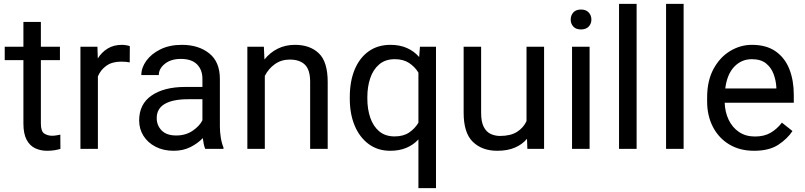

<svg xmlns="http://www.w3.org/2000/svg" viewBox="-20 -770 4162 993"><path d="M290 -528.3V-459H191.4V-130.9Q191.4 -90.3 209.2 -79.1Q227.1 -67.9 249.5 -67.9Q260.7 -67.9 273.2 -70.1Q285.6 -72.3 292 -73.7L292.5 0Q281.7 3.4 264.4 6.6Q247.1 9.8 222.7 9.8Q189.5 9.8 161.6 -3.4Q133.8 -16.6 117.4 -47.6Q101.1 -78.6 101.1 -131.3V-459H4.4V-528.3H101.1V-656.7H191.4V-528.3Z M651.4 -531.2 650.9 -447.3Q630.9 -451.2 606.9 -451.2Q560.5 -451.2 530.8 -430.4Q501 -409.7 486.3 -375V0H396V-528.3H483.9L485.8 -467.8Q505.9 -500 536.9 -519Q567.9 -538.1 611.3 -538.1Q621.1 -538.1 633.8 -535.9Q646.5 -533.7 651.4 -531.2Z M1041.5 0Q1037.1 -9.8 1033.9 -24.7Q1030.8 -39.6 1028.8 -55.7Q1003.4 -28.8 965.3 -9.5Q927.2 9.8 878.4 9.8Q824.7 9.8 784.4 -11.2Q744.1 -32.2 721.9 -67.6Q699.7 -103 699.7 -147Q699.7 -231.9 764.2 -276.1Q828.6 -320.3 937.5 -320.3H1026.9V-362.3Q1026.9 -409.2 998.8 -437.3Q970.7 -465.3 915.5 -465.3Q864.3 -465.3 832.8 -440.2Q801.3 -415 801.3 -381.8H710.9Q710.9 -419.9 736.8 -455.8Q762.7 -491.7 809.8 -514.9Q856.9 -538.1 920.9 -538.1Q1006.8 -538.1 1062 -494.1Q1117.2 -450.2 1117.2 -361.3V-115.2Q1117.2 -88.9 1121.8 -59.1Q1126.5 -29.3 1135.7 -7.8V0ZM891.6 -69.3Q940.4 -69.3 976.3 -93.8Q1012.2 -118.2 1026.9 -147.9V-256.8H952.1Q874.5 -256.8 832.5 -232.7Q790.5 -208.5 790.5 -159.2Q790.5 -121.6 815.9 -95.5Q841.3 -69.3 891.6 -69.3Z M1478.5 -461.9Q1435.1 -461.9 1401.9 -438.5Q1368.7 -415 1349.6 -377.4V0H1259.3V-528.3H1344.7L1347.7 -462.4Q1376 -498 1416 -518.1Q1456.1 -538.1 1505.4 -538.1Q1583.5 -538.1 1629.2 -494.1Q1674.8 -450.2 1674.8 -346.2V0H1584V-347.2Q1584 -409.2 1556.9 -435.5Q1529.8 -461.9 1478.5 -461.9Z M1789.1 -258.3V-268.6Q1789.1 -349.1 1814.2 -409.9Q1839.4 -470.7 1886.5 -504.4Q1933.6 -538.1 1999.5 -538.1Q2047.4 -538.1 2084.5 -521.7Q2121.6 -505.4 2147.9 -475.1L2151.9 -528.3H2234.9V203.1H2144V-48.8Q2117.7 -20.5 2081.5 -5.4Q2045.4 9.8 1998.5 9.8Q1933.6 9.8 1886.5 -25.1Q1839.4 -60.1 1814.2 -120.6Q1789.1 -181.2 1789.1 -258.3ZM1879.9 -268.6V-258.3Q1879.9 -206.1 1894.8 -161.9Q1909.7 -117.7 1940.9 -91.1Q1972.2 -64.5 2021 -64.5Q2065.9 -64.5 2095.7 -84.5Q2125.5 -104.5 2144 -135.3V-394.5Q2125.5 -424.8 2095.7 -444.3Q2065.9 -463.9 2022 -463.9Q1972.7 -463.9 1941.2 -437Q1909.7 -410.2 1894.8 -365.7Q1879.9 -321.3 1879.9 -268.6Z M2707.5 0 2705.6 -52.2Q2681.2 -22.9 2643.1 -6.6Q2605 9.8 2551.3 9.8Q2473.6 9.8 2425.8 -36.1Q2377.9 -82 2377.9 -187.5V-528.3H2468.3V-186.5Q2468.3 -139.2 2482.2 -113Q2496.1 -86.9 2518.6 -76.9Q2541 -66.9 2565.4 -66.9Q2620.6 -66.9 2653.8 -87.9Q2687 -108.9 2703.1 -143.6V-528.3H2793.9V0Z M2931.6 -668.5Q2931.6 -690.4 2945.1 -705.6Q2958.5 -720.7 2984.9 -720.7Q3010.7 -720.7 3024.7 -705.6Q3038.6 -690.4 3038.6 -668.5Q3038.6 -647.5 3024.7 -632.6Q3010.7 -617.7 2984.9 -617.7Q2958.5 -617.7 2945.1 -632.6Q2931.6 -647.5 2931.6 -668.5ZM3029.3 -528.3V0H2938.5V-528.3Z M3272.5 -750V0H3181.6V-750Z M3515.6 -750V0H3424.8V-750Z M3879.9 9.8Q3806.2 9.8 3751.7 -22.9Q3697.3 -55.7 3667.2 -113.5Q3637.2 -171.4 3637.2 -245.6V-266.1Q3637.2 -352.5 3670.2 -413.3Q3703.1 -474.1 3756.1 -506.1Q3809.1 -538.1 3868.2 -538.1Q3943.8 -538.1 3991.9 -504.2Q4040 -470.2 4062.7 -411.9Q4085.4 -353.5 4085.4 -279.3V-238.8H3728Q3729.5 -190.4 3748.5 -150.6Q3767.6 -110.8 3802 -87.4Q3836.4 -64 3884.8 -64Q3932.6 -64 3965.8 -83.5Q3999 -103 4023.9 -135.7L4078.6 -92.3Q4053.2 -53.2 4005.9 -21.7Q3958.5 9.8 3879.9 9.8ZM3868.2 -463.9Q3814.5 -463.9 3777.3 -424.8Q3740.2 -385.7 3731 -312.5H3995.1V-319.3Q3993.2 -354.5 3980.7 -387.7Q3968.3 -420.9 3941.4 -442.4Q3914.6 -463.9 3868.2 -463.9Z"/></svg>

Font: Vazirmatn RD UI FD
Style: Regular
Weight: 400
Designer: Saber Rastikerdar
Foundry: Saber Rastikerdar
Version: Version 33.003